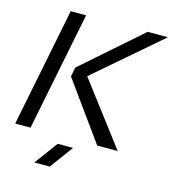

<svg xmlns="http://www.w3.org/2000/svg" viewBox="-127 -801 978 1091"><g transform="rotate(15 362.5 -256.0)"><path d="M243.7 -698.2 104 0H13.7L153.3 -698.2ZM725.1 -698.2 339.4 -365.7 616.7 0H496.1L250.5 -340.8L261.2 -395.5L606 -698.2ZM367.2 48.8 266.6 185.5H176.3L276.9 48.8Z"/></g></svg>

Font: Sansation
Style: Italic
Weight: 400
Designer: Bernd Montag
Version: Version 1.301